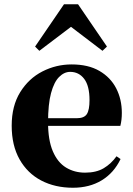

<svg xmlns="http://www.w3.org/2000/svg" viewBox="-20 -866 626 903"><path d="M323 17Q239 17 174 -17Q109 -51 72 -116.5Q35 -182 35 -275Q35 -368 75 -432.5Q115 -497 179.5 -530Q244 -563 317 -563Q395 -563 447.5 -532.5Q500 -502 526.5 -450.5Q553 -399 553 -335Q553 -301 546 -274H104V-310H341Q376 -310 388.5 -329.5Q401 -349 401 -395Q401 -462 376 -495Q351 -528 310 -528Q282 -528 258 -504Q234 -480 220 -428Q206 -376 206 -290Q206 -207 228.5 -154.5Q251 -102 290.5 -78Q330 -54 380 -54Q433 -54 468 -75Q503 -96 528 -131L547 -118Q516 -53 458.5 -18Q401 17 323 17ZM462 -627 269 -774H359L165 -627L145 -647L281 -846H347L483 -647Z"/></svg>

Font: Noto Serif KR ExtraLight Black
Style: Regular
Weight: 900
Version: Version 2.003-H1;hotconv 1.1.1;makeotfexe 2.6.0